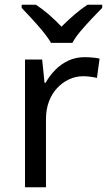

<svg xmlns="http://www.w3.org/2000/svg" viewBox="-20 -786 453 806"><path d="M335 -546Q350 -546 367.5 -544.5Q385 -543 398 -540L387 -459Q374 -462 358.5 -464Q343 -466 329 -466Q298 -466 270 -453Q242 -440 220 -416.5Q198 -393 185.5 -360Q173 -327 173 -286V0H85V-536H157L167 -438H171Q188 -468 212 -492.5Q236 -517 267 -531.5Q298 -546 335 -546ZM194 -606Q181 -629 159 -655.5Q137 -682 113 -708Q89 -734 71 -753V-766H131Q157 -749 185 -725Q213 -701 238 -674Q265 -701 293 -725Q321 -749 347 -766H409V-753Q390 -734 365.5 -708Q341 -682 318.5 -655.5Q296 -629 284 -606Z"/></svg>

Font: Noto Sans Devanagari
Style: Regular
Weight: 400
Designer: Jelle Bosma - Monotype Design Team
Foundry: Monotype Imaging Inc.
Version: Version 2.003